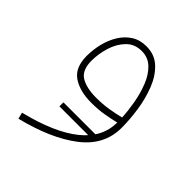

<svg xmlns="http://www.w3.org/2000/svg" viewBox="-174 -443 828 828"><g transform="rotate(45 240.0 -28.5)"><path d="M355 89.8H159.7V114.3H355ZM385.3 -12.7Q385.3 78.6 304.4 143.6Q223.6 208.5 64.9 247.6L72.3 276.9Q230.5 237.8 322.8 167.2Q415 96.7 415 -9.8Q415 -60.1 406.7 -116.5Q398.4 -172.9 378.9 -222.4Q359.4 -272 325.9 -303.2Q292.5 -334.5 242.2 -334.5Q203.1 -334.5 174.3 -316.2Q145.5 -297.9 126.5 -267.1Q107.4 -236.3 98.1 -198.7Q88.9 -161.1 88.9 -122.6Q88.9 -52.2 132.1 -22.9Q175.3 6.3 245.6 6.3Q286.1 6.3 321 0.5Q356 -5.4 385.3 -12.7ZM384.8 -43Q356 -35.6 321 -29.8Q286.1 -23.9 245.6 -23.9Q186.5 -23.9 152.3 -44.4Q118.2 -64.9 118.2 -122.6Q118.2 -165 131.3 -207.3Q144.5 -249.5 171.9 -277.6Q199.2 -305.7 242.2 -305.7Q281.2 -305.7 307.9 -280Q334.5 -254.4 350.6 -213.9Q366.7 -173.3 374.8 -127.9Q382.8 -82.5 384.8 -43Z"/></g></svg>

Font: Estedad-FD-VF Thin
Style: Regular
Weight: 100
Designer: Amin Abedi
Version: Version 5.0